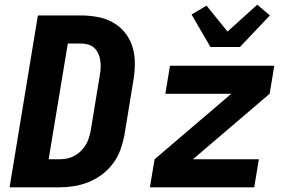

<svg xmlns="http://www.w3.org/2000/svg" viewBox="-20 -801 1240 821"><path d="M21 0 142 -735H325Q361 -735 396.5 -728.5Q432 -722 462 -705.5Q492 -689 513.5 -662.5Q535 -636 545.5 -603.5Q556 -571 556.5 -534.5Q557 -498 551 -461L512 -223Q506 -192 495 -161Q484 -130 464 -103Q444 -76 417 -55.5Q390 -35 359 -22.5Q328 -10 296.5 -5Q265 0 234 0ZM188 -120H234Q250 -120 266 -123Q282 -126 297 -134Q312 -142 324.5 -154Q337 -166 346 -180.5Q355 -195 360 -211Q365 -227 368 -243L407 -481Q410 -497 410.5 -513Q411 -529 408.5 -544.5Q406 -560 399.5 -573.5Q393 -587 382 -597Q371 -607 356 -611Q341 -615 325 -615H270ZM621 0 641 -120 969 -400H687L707 -520H1153L1133 -400L805 -120H1087L1067 0ZM880 -600 799 -739 863 -777 953 -666 1080 -781 1134 -735 1006 -600Z"/></svg>

Font: Iosevka Aile Heavy
Style: Italic
Weight: 900
Italic angle: -9°
Designer: Belleve Invis
Foundry: Belleve Invis
Version: Version 31.1.0; ttfautohint (v1.8.4)